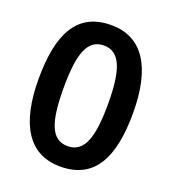

<svg xmlns="http://www.w3.org/2000/svg" viewBox="-134 -826 840 938"><g transform="rotate(20 286.0 -357.5)"><path d="M531 -357C531 -589 452 -725 285 -725C106 -725 40 -588 40 -357C40 -127 117 10 285 10C464 10 531 -127 531 -357ZM170 -357C170 -531 198 -619 285 -619C371 -619 401 -531 401 -357C401 -182 371 -96 285 -96C198 -96 170 -183 170 -357Z"/></g></svg>

Font: Noto Sans Thaana SemiBold
Style: Regular
Weight: 600
Designer: David Williams
Foundry: Google Inc.
Version: Version 3.001